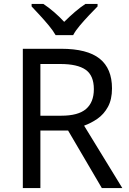

<svg xmlns="http://www.w3.org/2000/svg" viewBox="-20 -964 662 984"><path d="M294 -714Q427 -714 490.5 -663.5Q554 -613 554 -511Q554 -454 533 -416Q512 -378 479.5 -355.5Q447 -333 411 -320L607 0H502L329 -295H187V0H97V-714ZM289 -636H187V-371H294Q381 -371 421 -405.5Q461 -440 461 -507Q461 -577 419 -606.5Q377 -636 289 -636ZM265 -784Q252 -807 230 -833.5Q208 -860 184 -886Q160 -912 142 -931V-944H202Q228 -927 256 -903Q284 -879 309 -852Q336 -879 364 -903Q392 -927 418 -944H480V-931Q461 -912 436.5 -886Q412 -860 389.5 -833.5Q367 -807 355 -784Z"/></svg>

Font: Noto Sans IKEA
Style: Regular
Weight: 400
Designer: Monotype Design Team
Foundry: Monotype Imaging Inc.
Version: Version 2.001